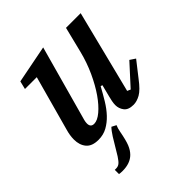

<svg xmlns="http://www.w3.org/2000/svg" viewBox="-207 -658 999 999"><g transform="rotate(-45 293.0 -158.5)"><path d="M141 12Q94 12 72.5 -13.5Q51 -39 51 -80Q51 -95 53.5 -111Q56 -127 61 -144L144 -446H57L68 -491L277 -532L161 -113Q158 -101 158 -91Q158 -63 184 -63Q208 -63 238.5 -88.5Q269 -114 299 -157Q329 -200 355.5 -257.5Q382 -315 398 -379L433 -520H541L426 -63L444 -55L548 -169L578 -149L513 -66Q477 -18 450 -3Q423 12 399 12Q361 12 345.5 -8.5Q330 -29 330 -54Q330 -67 333 -82Q336 -97 339 -108L356 -175L346 -178Q326 -141 305 -106.5Q284 -72 259.5 -46Q235 -20 206 -4Q177 12 141 12ZM100 182Q114 182 124.5 174Q135 166 150 143L205 52Q214 38 221.5 28Q229 18 236 11L261 24Q254 39 250 61Q240 115 229.5 141Q219 167 202 184Q171 215 115 215Q100 215 90 213V182Z"/></g></svg>

Font: IBM Plex Serif Medm
Style: Italic
Weight: 500
Italic angle: -14°
Designer: Mike Abbink, Paul van der Laan, Pieter van Rosmalen
Foundry: Bold Monday
Version: Version 3.001